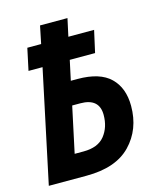

<svg xmlns="http://www.w3.org/2000/svg" viewBox="-108 -793 730 872"><g transform="rotate(-15 257.0 -357.0)"><path d="M191 0Q329 0 398.5 -72Q468 -144 468 -254Q468 -339 418.5 -387Q369 -435 265 -435H233L253 -528H372L395 -631H274L292 -714H163L146 -631H81L59 -528H125L13 0ZM210 -325H248Q337 -325 337 -247Q337 -189 305.5 -149.5Q274 -110 206 -110H164Z"/></g></svg>

Font: Noto Sans UI SemiCondensed
Style: Bold Italic
Weight: 700
Width: 4
Designer: Monotype Design Team
Foundry: Monotype Imaging Inc.
Version: 1.001